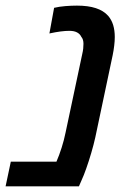

<svg xmlns="http://www.w3.org/2000/svg" viewBox="-51 -660 445 680"><path d="M-31.2 0 -12.7 -87.4H148.9Q158.7 -109.9 167.2 -136.7Q175.8 -163.6 181.2 -190.4L240.2 -468.3Q242.7 -478.5 243.7 -488Q244.6 -497.6 244.6 -504.9Q244.6 -512.7 242.7 -519Q240.7 -525.4 236.8 -529.8Q232.4 -539.6 221.9 -545.2Q211.4 -550.8 194.8 -550.8Q181.2 -550.8 163.8 -548.6Q146.5 -546.4 124 -541.5L140.6 -632.3Q159.2 -636.7 180.7 -638.4Q202.1 -640.1 221.7 -640.1Q261.2 -640.1 288.6 -631.1Q315.9 -622.1 332 -604Q344.2 -589.8 349.9 -571Q355.5 -552.2 355.5 -528.8Q355.5 -514.6 353.5 -498.3Q351.6 -481.9 348.1 -464.8L286.6 -173.8Q280.8 -147.5 272.2 -118.4Q263.7 -89.4 254.6 -63.7Q245.6 -38.1 238.3 -22.5L228.5 0Z"/></svg>

Font: Open Sans SemiCondensed SemiBold
Style: Italic
Weight: 600
Width: 4
Italic angle: -12°
Designer: Monotype Design Team
Foundry: Monotype Imaging Inc.
Version: Version 3.000